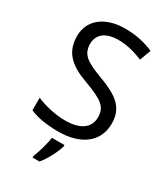

<svg xmlns="http://www.w3.org/2000/svg" viewBox="-227 -825 1003 1148"><g transform="rotate(30 274.5 -251.5)"><path d="M502 -191C502 -303 433 -350 307 -397C191 -440 151 -469 151 -541C151 -603 197 -645 286 -645C348 -645 407 -628 457 -607L485 -684C431 -708 366 -724 288 -724C153 -724 60 -655 60 -542C60 -431 122 -374 244 -330C373 -283 412 -253 412 -183C412 -112 357 -68 251 -68C175 -68 99 -89 51 -110V-24C96 -2 167 10 247 10C403 10 502 -64 502 -191ZM321 70V61H234C229 104 208 176 193 209V221H241C277 178 312 106 321 70Z"/></g></svg>

Font: Noto Sans Tifinagh Agraw Imazighen
Style: Regular
Weight: 400
Designer: JamraPatel
Foundry: JamraPatel LLC
Version: Version 2.006